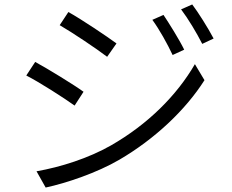

<svg xmlns="http://www.w3.org/2000/svg" viewBox="-20 -810 1040 862"><path d="M714 -743 664 -721C696 -677 731 -614 755 -563L807 -587C784 -634 738 -707 714 -743ZM843 -790 793 -768C826 -724 862 -664 888 -613L939 -637C915 -683 869 -756 843 -790ZM287 -756 248 -697C305 -664 414 -591 461 -555L503 -615C461 -646 345 -724 287 -756ZM144 -41 185 32C278 12 415 -34 516 -93C675 -186 813 -316 898 -450L855 -522C774 -382 644 -252 478 -157C378 -100 253 -60 144 -41ZM138 -532 98 -471C157 -441 266 -371 315 -336L355 -398C314 -428 195 -501 138 -532Z"/></svg>

Font: ChiuKong Gothic CL Normal
Style: Regular
Weight: 350
Designer: Ryoko NISHIZUKA 西塚涼子 (kana, bopomofo & ideographs); Paul D. Hunt (Latin, Greek & Cyrillic); Sandoll Communications 산돌커뮤니
Foundry: Adobe
Version: Version 1.300